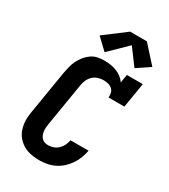

<svg xmlns="http://www.w3.org/2000/svg" viewBox="-235 -1093 1069 1212"><g transform="rotate(30 300.0 -487.0)"><path d="M255 8Q231 8 207.5 5Q184 2 162.5 -6Q141 -14 123 -27Q105 -40 91 -57Q77 -74 68.5 -95.5Q60 -117 56.5 -140Q53 -163 54.5 -187Q56 -211 60 -234L112 -549Q116 -572 122 -595.5Q128 -619 139 -641.5Q150 -664 166 -684Q182 -704 203 -718.5Q224 -733 248 -738Q272 -743 296 -743Q319 -743 342 -739.5Q365 -736 385.5 -728Q406 -720 424 -706.5Q442 -693 454 -675L464 -735H580L550 -554H434Q437 -571 432.5 -587.5Q428 -604 416 -614.5Q404 -625 387.5 -629Q371 -633 354 -633Q334 -633 313.5 -626.5Q293 -620 277.5 -605Q262 -590 253.5 -570.5Q245 -551 242 -531L190 -216Q188 -203 187 -190Q186 -177 188 -164Q190 -151 195 -139Q200 -127 208.5 -118.5Q217 -110 229.5 -106Q242 -102 255 -102Q274 -102 293 -109Q312 -116 326.5 -130Q341 -144 349.5 -162Q358 -180 362 -200H494Q488 -172 478 -145Q468 -118 451.5 -93.5Q435 -69 413 -49Q391 -29 365 -16Q339 -3 311 2.5Q283 8 255 8ZM270 -789 190 -865 345 -982H467L578 -859L484 -796L397 -913Z"/></g></svg>

Font: Iosevka Curly Slab XBdExObl
Style: Regular
Weight: 800
Width: 7
Italic angle: -9°
Monospace: yes
Designer: Belleve Invis
Foundry: Belleve Invis
Version: Version 11.1.0; ttfautohint (v1.8.3)